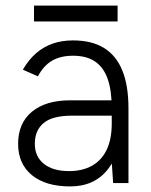

<svg xmlns="http://www.w3.org/2000/svg" viewBox="-20 -657 541 689"><path d="M386 0 381 -75V-268Q381 -332 366.5 -373.5Q352 -415 321.5 -436Q291 -457 242 -457Q197 -457 166.5 -439Q136 -421 116 -383L62 -407Q83 -443 109.5 -466Q136 -489 169 -500.5Q202 -512 242 -512Q309 -512 353 -485Q397 -458 419 -404Q441 -350 441 -268V0ZM232 12Q144 12 94.5 -28.5Q45 -69 45 -141Q45 -215 94.5 -256Q144 -297 232 -297H382V-242H240Q168 -242 136.5 -215.5Q105 -189 105 -141Q105 -95 137.5 -69Q170 -43 228 -43Q276 -43 310.5 -62.5Q345 -82 363 -120Q381 -158 381 -214H416Q416 -112 367.5 -50Q319 12 232 12ZM102 -580V-637H402V-580Z"/></svg>

Font: Figtree Light
Style: Regular
Weight: 300
Designer: Erik Kennedy
Foundry: Erik Kennedy
Version: Version 2.001;gftools[0.9.30]